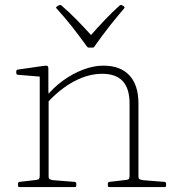

<svg xmlns="http://www.w3.org/2000/svg" viewBox="-20 -758 709 778"><path d="M482 -732Q487 -729 483 -724Q454 -690 425 -653.5Q396 -617 363 -570Q361 -565 354 -565H341Q335 -565 332 -570Q298 -617 269 -653.5Q240 -690 209 -724Q205 -728 210 -731Q212 -733 214.5 -734.5Q217 -736 220 -737Q226 -739 230 -735Q259 -710 291.5 -677Q324 -644 358 -606H340Q373 -644 404.5 -677Q436 -710 464 -735Q468 -739 474 -737Q476 -736 478 -735Q480 -734 482 -732ZM505 -339Q505 -399 477.5 -429Q450 -459 394 -459Q338 -459 280.5 -428.5Q223 -398 170 -340L166 -365Q195 -402 234 -430.5Q273 -459 316 -475.5Q359 -492 399 -492Q468 -492 504.5 -452.5Q541 -413 541 -339V0H505ZM141 0V-327H177V0ZM59 0Q53 0 53 -6V-14Q53 -20 59 -21L128 -29Q136 -30 138.5 -33.5Q141 -37 141 -47V-180H177V-43Q177 -35 180.5 -32.5Q184 -30 194 -28L283 -21Q289 -20 289 -14V-6Q289 0 283 0ZM423 0Q417 0 417 -6V-14Q417 -20 423 -21L492 -29Q500 -30 502.5 -33.5Q505 -37 505 -47V-180H541V-43Q541 -35 544.5 -32.5Q548 -30 558 -28L647 -21Q653 -20 653 -14V-6Q653 0 647 0ZM141 -327V-471L160 -446L52 -455Q46 -456 46 -462V-469Q46 -475 52 -476L156 -491Q169 -493 172.5 -490.5Q176 -488 176 -480V-392L177 -374V-327Z"/></svg>

Font: Hahmlet Thin
Style: Regular
Weight: 250
Version: Version 1.002